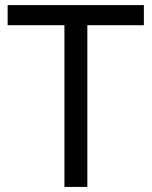

<svg xmlns="http://www.w3.org/2000/svg" viewBox="-20 -734 596 754"><path d="M323 0H233V-635H10V-714H545V-635H323Z"/></svg>

Font: Noto Sans Lepcha
Style: Regular
Weight: 400
Designer: Monotype Design Team
Foundry: Monotype Imaging Inc.
Version: Version 2.006; ttfautohint (v1.8.4.7-5d5b)